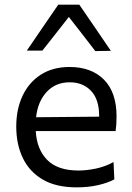

<svg xmlns="http://www.w3.org/2000/svg" viewBox="-20 -796 568 827"><path d="M310 11Q221 11 163.5 -23Q106 -57 78 -116Q50 -175 50 -251Q50 -326 77.5 -384Q105 -442 156.5 -474.8Q208 -507.5 279.5 -507.5Q373.5 -507.5 427.8 -453Q482 -398.5 482 -294.5Q482 -258 478 -231.5H134Q138.5 -152.5 183.5 -107Q228.5 -61.5 318 -61.5Q353 -61.5 393.5 -70Q434 -78.5 469 -98L472.5 -23.5Q444 -8 402 1.5Q360 11 310 11ZM280.5 -441.5Q219 -441.5 180.8 -399.8Q142.5 -358 135.5 -291L407 -293.5Q407 -295 407 -297.5Q407 -368 372 -404.8Q337 -441.5 280.5 -441.5ZM390.5 -576Q362 -613 333.8 -649.5Q305.5 -686 276.5 -723Q247.5 -686 219.5 -650.2Q191.5 -614.5 162.5 -578H95.5Q129 -627 163 -676.8Q197 -726.5 231 -776H321.5Q355.5 -726.5 389.5 -676.8Q423.5 -627 457.5 -577Z"/></svg>

Font: Commissioner
Style: Regular
Weight: 400
Designer: Kostas Bartsokas
Foundry: Kostas Bartsokas
Version: Version 1.000; ttfautohint (v1.8.3)